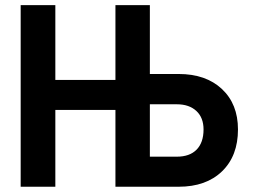

<svg xmlns="http://www.w3.org/2000/svg" viewBox="-20 -710 975 730"><path d="M549.8 -690.4V-428.7H659.2Q762.7 -428.7 823.7 -371.6Q884.8 -314.5 884.8 -217.8Q884.8 -117.2 824.2 -58.6Q763.7 0 659.2 0H418.9V-292H190.4V0H58.6V-690.4H190.4V-406.2H418.9V-690.4ZM549.8 -313.5V-114.3H652.3Q701.2 -114.3 727.5 -141.1Q753.9 -168 753.9 -217.8Q753.9 -262.7 726.6 -288.1Q699.2 -313.5 652.3 -313.5Z"/></svg>

Font: Dinish
Style: Bold
Weight: 700
Designer: Bert Driehuis
Foundry: Playbeing
Version: Version 3.006; git-39231f3c-release